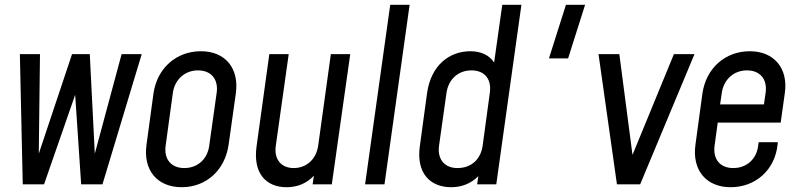

<svg xmlns="http://www.w3.org/2000/svg" viewBox="-20 -770 3334 802"><path d="M488 -544 376 -128 355 -544H281L142 -128L147 -544H63L75 0H164L294 -374L319 0H408L572 -544Z M739 12C841 12 920 -59 935 -166L965 -379C980 -485 921 -556 819 -556C716 -556 636 -485 621 -379L592 -166C577 -59 637 12 739 12ZM750 -68C694 -68 664 -106 672 -162L702 -382C710 -438 752 -476 807 -476C863 -476 893 -438 885 -382L854 -162C847 -106 806 -68 750 -68Z M1362 -544 1309 -161C1301 -105 1260 -68 1207 -68C1154 -68 1124 -105 1132 -161L1186 -544H1105L1052 -161C1035 -43 1094 12 1177 12C1224 12 1262 -5 1291 -36L1286 0H1366L1443 -544Z M1505 0H1586L1691 -750H1610Z M2078 -750 2044 -509C2024 -539 1990 -556 1945 -556C1858 -556 1781 -499 1764 -382L1734 -162C1717 -45 1778 12 1865 12C1911 12 1949 -5 1978 -34L1973 0H2053L2158 -750ZM2026 -382 1996 -161C1988 -105 1949 -68 1891 -68C1836 -68 1806 -106 1814 -162L1845 -382C1853 -438 1893 -476 1949 -476C2006 -476 2034 -438 2026 -382Z M2273 -526H2353L2424 -750H2344Z M2795 -544 2622 -123 2567 -544H2480L2557 0H2654L2881 -544Z M3112 -556C3009 -556 2929 -485 2914 -379L2885 -166C2870 -59 2930 12 3032 12C3136 12 3217 -60 3228 -166L3229 -176H3149L3147 -162C3141 -107 3100 -68 3043 -68C2987 -68 2957 -106 2965 -162L2978 -258H3241L3258 -379C3274 -485 3213 -556 3112 -556ZM3178 -382 3171 -334H2988L2995 -382C3003 -438 3045 -476 3100 -476C3156 -476 3186 -438 3178 -382Z"/></svg>

Font: Mohave
Style: Italic
Weight: 400
Italic angle: -8°
Designer: Gumpita Rahayu
Foundry: Tokotype
Version: Version 2.002;PS 002.002;hotconv 1.0.88;makeotf.lib2.5.64775